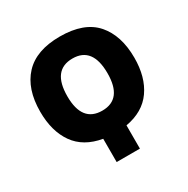

<svg xmlns="http://www.w3.org/2000/svg" viewBox="-164 -870 993 1015"><g transform="rotate(-30 332.5 -362.5)"><path d="M262 0V-142Q152 -161 98.5 -237Q45 -313 45 -432Q45 -571 117 -648Q189 -725 333 -725Q480 -725 549.5 -646.5Q619 -568 619 -431Q619 -313 565.5 -237Q512 -161 404 -142V0ZM333 -273Q455 -273 455 -431Q455 -591 333 -591Q210 -591 210 -431Q210 -273 333 -273Z"/></g></svg>

Font: Noto Sans Condensed ExtraBold
Style: Regular
Weight: 800
Width: 3
Designer: Monotype Design Team
Foundry: Monotype Imaging Inc.
Version: Version 2.013; ttfautohint (v1.8.4.7-5d5b)